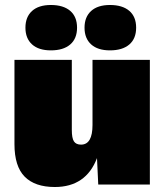

<svg xmlns="http://www.w3.org/2000/svg" viewBox="-20 -740 660 770"><path d="M581 -500V0H374L369 -106Q347 -48 304.5 -19Q262 10 200 10Q120 10 79 -31.5Q38 -73 38 -162V-500H268V-219Q268 -186 276.5 -173Q285 -160 305 -160Q351 -160 351 -239V-500ZM289 -629Q289 -585 261.5 -561.5Q234 -538 184 -538Q135 -538 108.5 -562Q82 -586 82 -629Q82 -672 108.5 -696Q135 -720 184 -720Q234 -720 261.5 -696.5Q289 -673 289 -629ZM526 -629Q526 -585 498.5 -561.5Q471 -538 421 -538Q372 -538 345.5 -562Q319 -586 319 -629Q319 -672 345.5 -696Q372 -720 421 -720Q471 -720 498.5 -696.5Q526 -673 526 -629Z"/></svg>

Font: Work Sans Black
Style: Regular
Weight: 900
Designer: Wei Huang
Foundry: Wei Huang
Version: Version 1.500